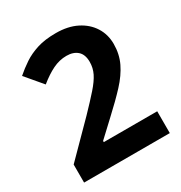

<svg xmlns="http://www.w3.org/2000/svg" viewBox="-170 -846 912 968"><g transform="rotate(-30 286.0 -362.0)"><path d="M539 0H40V-105L219 -286Q273 -342 306 -379.5Q339 -417 354 -447.5Q369 -478 369 -513Q369 -556 345.5 -577Q322 -598 282 -598Q241 -598 202 -579Q163 -560 120 -525L38 -622Q69 -649 103.5 -672Q138 -695 183.5 -709.5Q229 -724 293 -724Q363 -724 413.5 -698.5Q464 -673 491.5 -629.5Q519 -586 519 -531Q519 -472 495.5 -423Q472 -374 427.5 -326Q383 -278 320 -220L228 -134V-127H539Z"/></g></svg>

Font: Noto Sans Armenian
Style: Bold
Weight: 700
Version: Version 2.007